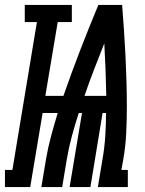

<svg xmlns="http://www.w3.org/2000/svg" viewBox="-67 -755 587 775"><path d="M-47 0V-69H-17L82 -666H33V-735H223V-666H166L116 -368H189Q221 -460 256.5 -552Q292 -644 330 -735H426Q430 -684 433.5 -632.5Q437 -581 439.5 -530Q442 -479 443.5 -427Q445 -375 445 -323Q445 -271 442.5 -218.5Q440 -166 431 -114L423 -69H449V0H328L347 -114Q355 -160 358 -206.5Q361 -253 361 -299H347L298 0H214L264 -299H251Q236 -253 223.5 -207Q211 -161 203 -114L184 0H100L119 -114Q127 -161 139.5 -207Q152 -253 166 -299H105L55 0ZM274 -368H362Q361 -421 359 -474Q357 -527 354 -580Q333 -527 312.5 -474Q292 -421 274 -368Z"/></svg>

Font: Iosevka Curly Slab HvObl
Style: Regular
Weight: 900
Italic angle: -9°
Monospace: yes
Designer: Belleve Invis
Foundry: Belleve Invis
Version: Version 11.1.0; ttfautohint (v1.8.3)